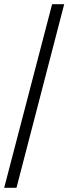

<svg xmlns="http://www.w3.org/2000/svg" viewBox="-20 -780 328 921"><path d="M0 121 230 -760H288L59 121Z"/></svg>

Font: Noto Serif Makasar
Style: Regular
Weight: 400
Designer: Sérgio Martins
Version: Version 1.001; ttfautohint (v1.8.4.7-5d5b)